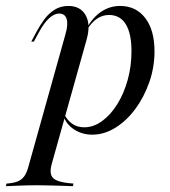

<svg xmlns="http://www.w3.org/2000/svg" viewBox="-86 -446 578 652"><path d="M-66.1 186.3 -63.7 177.4Q-40.3 175.8 -26.2 170.2Q-12.1 164.5 -3.2 152Q5.6 139.5 11.3 116.9L136.3 -329.8Q146 -362.9 140.3 -381.5Q134.7 -400 114.5 -400Q98.4 -400 80.6 -383.9Q62.9 -367.7 45.2 -334.7L29 -304.8H20.2L38.7 -339.5Q50 -360.5 64.5 -380.2Q79 -400 99.2 -412.9Q119.4 -425.8 146 -425.8Q187.1 -425.8 204.8 -394.4Q222.6 -362.9 208.1 -311.3L89.5 111.3Q83.1 134.7 87.9 148.4Q92.7 162.1 111.3 168.5Q129.8 175 163.7 177.4L161.3 186.3Q150 185.5 130.6 185.1Q111.3 184.7 88.7 183.9Q66.1 183.1 43.5 183.1Q10.5 183.1 -19.4 184.3Q-49.2 185.5 -66.1 186.3ZM227.4 11.3Q193.5 11.3 166.9 -5.6Q140.3 -22.6 129.8 -50.8L132.3 -58.1Q142.7 -37.1 159.7 -25.4Q176.6 -13.7 200 -13.7Q231.5 -13.7 260.5 -34.7Q289.5 -55.6 312.1 -91.9Q334.7 -128.2 347.6 -174.6Q360.5 -221 360.5 -271.8Q360.5 -332.3 341.1 -363.7Q321.8 -395.2 283.9 -395.2Q262.1 -395.2 243.1 -382.3Q224.2 -369.4 209.7 -345.2L208.9 -351.6Q230.6 -388.7 259.3 -407.3Q287.9 -425.8 321.8 -425.8Q375.8 -425.8 407.3 -384.7Q438.7 -343.5 438.7 -271.8Q438.7 -217.7 421 -166.9Q403.2 -116.1 373.4 -75.8Q343.5 -35.5 305.6 -12.1Q267.7 11.3 227.4 11.3Z"/></svg>

Font: Playfair 144pt
Style: Italic
Weight: 400
Italic angle: -15.6°
Designer: Claus Eggers Sørensen
Foundry: Claus Eggers Sørensen
Version: Version 2.001;gftools[0.9.30]